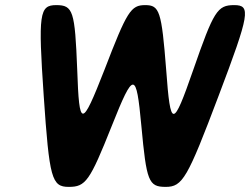

<svg xmlns="http://www.w3.org/2000/svg" viewBox="-20 -731 978 751"><path d="M630 -458C612 -688 604 -711 548 -711C492 -711 477 -688 389 -459C299 -229 290 -229 282 -459C273 -688 266 -711 200 -711C134 -711 129 -678 151 -356C173 -33 182 0 249 0C315 0 331 -22 417 -238C503 -454 513 -454 533 -238C553 -22 561 0 628 0C694 0 713 -33 835 -356C957 -678 962 -711 896 -711C830 -711 816 -688 736 -458C656 -228 647 -228 630 -458Z"/></svg>

Font: Asimov Print
Style: AIt
Weight: 500
Designer: Google
Version: Version 2.000980: 2014